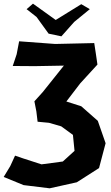

<svg xmlns="http://www.w3.org/2000/svg" viewBox="-32 -899 609 1056"><path d="M114.3 -848.6 168.9 -805.7 235.4 -713.9 305.7 -699.2 376 -778.3 461.9 -848.6 415 -876 274.4 -789.1 149.4 -878.9ZM73.2 -671.9 59.6 -600.6 38.1 -536.1 159.2 -535.2 319.3 -538.1 203.1 -392.6 157.2 -341.8 168 -286.1 174.8 -229.5 237.3 -223.6 304.7 -204.1 369.1 -157.2 377.9 -69.3 313.5 -10.7 196.3 4.9 96.7 -27.3 50.8 -43 24.4 14.6 -11.7 74.2 97.7 119.1 241.2 136.7 390.6 103.5 512.7 25.4 548.8 -111.3 505.9 -234.4 415 -314.5 333 -340.8 409.2 -440.4 503.9 -543.9 495.1 -604.5 486.3 -662.1 271.5 -657.2Z"/></svg>

Font: MaokenAssortedSans-Lite
Style: Lite
Weight: 400
Version: Version 1.400